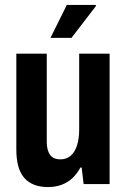

<svg xmlns="http://www.w3.org/2000/svg" viewBox="-20 -744 513 776"><path d="M174 12Q111 12 78.5 -24.5Q46 -61 46 -140V-527H169V-170Q169 -153 172.5 -140Q176 -127 182.5 -118Q189 -109 199.5 -104.5Q210 -100 225 -100Q248 -100 265 -114Q282 -128 291 -155.5Q300 -183 300 -220V-527H423V0H318L310 -67H305Q291 -41 272 -23.5Q253 -6 228.5 3Q204 12 174 12ZM184 -591 250 -724H367L368 -720L269 -591Z"/></svg>

Font: Archivo Condensed
Style: Bold
Weight: 700
Width: 3
Designer: Hector Gatti
Foundry: Omnibus-Type
Version: Version 2.001